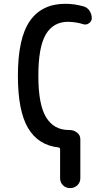

<svg xmlns="http://www.w3.org/2000/svg" viewBox="-20 -760 540 1000"><path d="M284.2 7.8Q178.7 -3.9 126 -93.3Q73.2 -182.6 73.2 -365.2Q73.2 -561.5 135.7 -650.9Q198.2 -740.2 320.3 -740.2Q367.2 -740.2 412.1 -727.5Q433.6 -722.7 445.8 -704.6Q458 -686.5 458 -665Q458 -649.4 443.8 -639.2Q429.7 -628.9 414.1 -633.8Q377 -645.5 335 -646.5Q257.8 -646.5 218.8 -581.1Q179.7 -515.6 179.7 -365.2Q179.7 -214.8 220.2 -148.9Q260.7 -83 337.9 -83H340.8Q364.3 -83 381.3 -69.3Q398.4 -55.7 398.4 -35.2V168Q398.4 190.4 382.8 205.1Q367.2 219.7 345.2 219.7Q323.2 219.7 308.1 205.1Q293 190.4 293 168V16.6Q293 9.8 284.2 7.8Z"/></svg>

Font: Rounded Mgen+ 1m medium
Style: Regular
Weight: 500
Designer: [Source Han Sans]
Ryoko NISHIZUKA  (kana & ideographs); Paul D. Hunt (Latin, Greek & Cyrillic); Wenlong ZHANG  (bopomofo
Version: Version 1.059.20150602